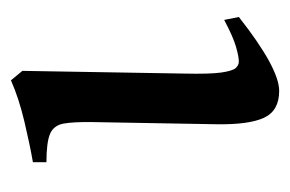

<svg xmlns="http://www.w3.org/2000/svg" viewBox="-108 -400 523 346"><g transform="rotate(-90 153.0 -227.5)"><path d="M294.9 -58.1Q202.6 14.6 161.6 14.6Q126 14.6 113.3 -12.7Q100.6 -40 101.6 -99.1L105.5 -321.8Q106 -356 102.8 -373.8Q99.6 -391.6 84.5 -398.2Q69.3 -404.8 33.2 -404.8V-429.2Q64.5 -434.6 106.7 -444.6Q148.9 -454.6 180.7 -468.8L197.8 -448.2L192.9 -155.8Q191.9 -110.4 194.8 -89.8Q197.8 -69.3 202.9 -63.7Q208 -58.1 214.8 -58.1Q223.1 -58.1 241.2 -63.2Q259.3 -68.4 289.6 -84.5Z"/></g></svg>

Font: Gentium Book Plus
Style: Regular
Weight: 400
Designer: Victor Gaultney, Annie Olsen, Iska Routamaa, Becca Hirsbrunner
Foundry: SIL International
Version: Version 6.101